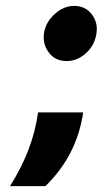

<svg xmlns="http://www.w3.org/2000/svg" viewBox="-20 -517 357 651"><path d="M109 -136Q100 -70 76 -8Q52 54 14 114H134Q241 10 262 -136ZM206 -310Q242 -310 272 -337Q302 -365 307 -404Q313 -441 290 -470Q268 -497 232 -497Q196 -497 166 -470Q135 -442 129 -404Q124 -366 147 -337Q168 -310 206 -310Z"/></svg>

Font: Unageo
Style: ExtraBold-Italic
Weight: 800
Designer: Richard Sepsi
Foundry: Richard Sepsi
Version: Version 2.000